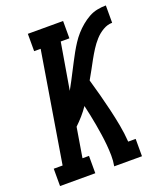

<svg xmlns="http://www.w3.org/2000/svg" viewBox="-136 -826 782 916"><g transform="rotate(-20 255.0 -367.5)"><path d="M10 0V-88H55L147 -647H114V-735H293V-647H249L209 -411Q221 -432 231.5 -452.5Q242 -473 253 -494Q264 -515 274.5 -535.5Q285 -556 296.5 -576.5Q308 -597 321 -617Q334 -637 349.5 -654.5Q365 -672 383.5 -687.5Q402 -703 422.5 -714.5Q443 -726 465.5 -730.5Q488 -735 510 -735V-647Q486 -647 463 -633.5Q440 -620 422.5 -600.5Q405 -581 391 -559Q377 -537 364.5 -514.5Q352 -492 340 -469.5Q328 -447 315 -425Q327 -384 338 -342.5Q349 -301 359 -259Q369 -217 377 -174Q385 -131 388 -88H426V0H285Q290 -27 289.5 -54.5Q289 -82 286.5 -109Q284 -136 280 -162.5Q276 -189 271.5 -215Q267 -241 261.5 -267Q256 -293 250 -319Q235 -297 217.5 -277Q200 -257 181 -239L156 -88H189V0Z"/></g></svg>

Font: Iosevka Curly Slab SmBdObl
Style: Regular
Weight: 600
Italic angle: -9°
Monospace: yes
Designer: Belleve Invis
Foundry: Belleve Invis
Version: Version 11.0.0; ttfautohint (v1.8.3)